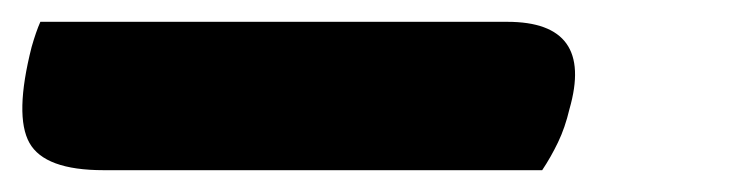

<svg xmlns="http://www.w3.org/2000/svg" viewBox="-70 37 690 176"><path d="M-33 57H395Q475 57 452 137Q448 154 441.5 167.5Q435 181 427 193H25Q-29 193 -43 168Q-57 143 -41 80Q-37 66 -33 57Z"/></svg>

Font: Recursive Mn Csl St
Style: Bold Italic
Weight: 700
Italic angle: -15°
Monospace: yes
Version: Version 1.079;hotconv 1.0.112;makeotfexe 2.5.65598; ttfautoh